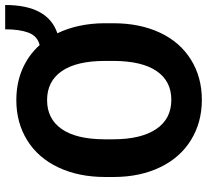

<svg xmlns="http://www.w3.org/2000/svg" viewBox="-49 -756 814 756"><g transform="rotate(-90 358.0 -378.0)"><path d="M644.5 -339.4Q644.5 -234.4 607.4 -155.3Q570.3 -76.2 501.2 -33.2Q432.1 9.8 342.8 9.8Q254.4 9.8 185.1 -32.7Q115.7 -75.2 77.6 -154.1Q39.6 -232.9 39.1 -335.4V-370.6Q39.1 -475.6 76.9 -555.4Q114.7 -635.3 183.8 -678Q252.9 -720.7 341.8 -720.7Q408.7 -720.7 463.6 -697Q518.6 -673.3 558.6 -628.9Q594.2 -637.7 607.4 -672.9Q620.6 -708 620.6 -764.6H716.3Q716.3 -596.7 605 -559.1Q643.6 -478.5 644.5 -375.5ZM496.1 -371.6Q496.1 -483.4 456.1 -541.5Q416 -599.6 341.8 -599.6Q268.1 -599.6 228 -542.2Q188 -484.9 187.5 -374V-339.4Q187.5 -230.5 227.5 -170.4Q267.6 -110.4 342.8 -110.4Q416.5 -110.4 456.1 -168.2Q495.6 -226.1 496.1 -336.9Z"/></g></svg>

Font: SteelSelectRoboto
Style: Roboto-Bold
Weight: 700
Designer: Google
Version: Version 2.137; 2017